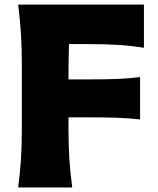

<svg xmlns="http://www.w3.org/2000/svg" viewBox="-20 -830 700 850"><path d="M60.5 0Q68.8 -64.9 72.8 -125.7Q76.7 -186.5 76.7 -263.2V-538.6Q76.7 -617.7 72.8 -680.4Q68.8 -743.2 60.5 -809.6H617.2V-618.7Q565.9 -627 507.8 -630.9Q449.7 -634.8 370.6 -634.8H285.6Q284.7 -604 283.9 -572.3Q283.2 -540.5 283.2 -504.9V-478.5H372.6Q445.8 -478.5 498.3 -480.5Q550.8 -482.4 600.1 -488.8V-301.3Q548.3 -307.1 495.6 -308.8Q442.9 -310.5 372.1 -310.5H283.2V-263.2Q283.2 -186.5 287.1 -125.7Q291 -64.9 299.8 0Z"/></svg>

Font: Pinar DS1 ExtraBold
Style: Regular
Weight: 800
Designer: Amin Abedi
Version: Version 3.000